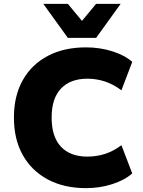

<svg xmlns="http://www.w3.org/2000/svg" viewBox="-20 -961 742 993"><path d="M425 12Q311 12 227 -33Q143 -78 97.5 -159.5Q52 -241 52 -353Q52 -465 97.5 -546Q143 -627 226.5 -671.5Q310 -716 425 -716Q496 -716 560 -696Q624 -676 664 -641L608 -494Q565 -526 521.5 -540Q478 -554 432 -554Q344 -554 295.5 -503Q247 -452 247 -353Q247 -254 295 -202.5Q343 -151 432 -151Q478 -151 521.5 -164.5Q565 -178 608 -210L664 -64Q624 -29 560 -8.5Q496 12 425 12ZM331 -765 204 -941H331L404 -853L477 -941H604L477 -765Z"/></svg>

Font: Nunito Sans 10pt Black
Style: Regular
Weight: 900
Designer: Vernon Adams
Foundry: Vernon Adams
Version: Version 3.101;gftools[0.9.27]